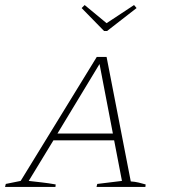

<svg xmlns="http://www.w3.org/2000/svg" viewBox="-41 -742 672 762"><path d="M478 -22Q494 -21 509 -17.5Q524 -14 537 -10L536 0H342L345 -12L443 -24L412 -185H171L73 -24Q99 -21 125.5 -18Q152 -15 180 -10L179 0H-21L-18 -12L41 -24L343 -516H382ZM187 -212H407L354 -488ZM372 -619 283 -710 295 -722 382 -650 491 -722 501 -710 384 -619Z"/></svg>

Font: Piazzolla SC Thin
Style: Italic
Weight: 100
Italic angle: -11.3°
Designer: Juan Pablo del Peral
Foundry: Huerta Tipografica
Version: Version 1.330